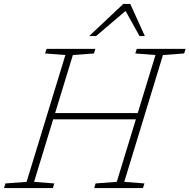

<svg xmlns="http://www.w3.org/2000/svg" viewBox="-48 -955 962 975"><path d="M284 -675.5 181 -683.5 188.5 -707H436.5L429 -683.5L322 -675.5L232 -381H651.5L741.5 -675.5L639 -683.5L646.5 -707H894.5L887 -683.5L779.5 -675.5L583 -31.5L685.5 -23.5L678 0H430.5L437.5 -23.5L545 -31.5L642 -349H222L125 -31.5L227.5 -23.5L220.5 0H-27.5L-20.5 -23.5L87 -31.5ZM405 -772 578 -935H613.5L687.5 -772H660.5L589.5 -899.5L440 -772Z"/></svg>

Font: Newsreader Caption ExtraLight
Style: Italic
Weight: 275
Italic angle: -17°
Designer: Hugues Gentile
Foundry: Production Type
Version: Version 1.001